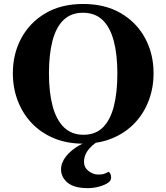

<svg xmlns="http://www.w3.org/2000/svg" viewBox="-20 -728 860 992"><path d="M409.7 14.2Q324.7 14.2 257.6 -14.2Q190.4 -42.5 143.3 -92.5Q96.2 -142.6 71.3 -208.5Q46.4 -274.4 46.4 -349.6Q46.4 -449.7 90.1 -530.8Q133.8 -611.8 215.1 -659.7Q296.4 -707.5 409.7 -707.5Q522.9 -707.5 604.5 -659.7Q686 -611.8 729.7 -530.8Q773.4 -449.7 773.4 -349.6Q773.4 -274.4 748.5 -208.5Q723.6 -142.6 676.3 -92.5Q628.9 -42.5 561.8 -14.2Q494.6 14.2 409.7 14.2ZM411.6 -31.7Q473.6 -31.7 512 -70.1Q550.3 -108.4 568.4 -179.4Q586.4 -250.5 586.4 -348.6Q586.4 -446.8 567.6 -517.1Q548.8 -587.4 509.8 -624.8Q470.7 -662.1 408.7 -662.1Q347.2 -662.1 308.3 -624.8Q269.5 -587.4 251.2 -517.1Q232.9 -446.8 232.9 -348.6Q232.9 -250.5 252 -179.4Q271 -108.4 310.5 -70.1Q350.1 -31.7 411.6 -31.7ZM510.3 -24.9 522.5 -18.1Q414.1 34.7 414.1 108.4Q414.1 137.7 437.7 155.8Q461.4 173.8 486.8 173.8Q501 173.8 511.5 171.9Q522 169.9 539.1 160.6Q543 158.2 548.6 167Q554.2 175.8 554.2 188Q554.2 204.1 541.5 213.9Q524.4 227.1 494.1 235.6Q463.9 244.1 433.6 244.1Q363.3 244.1 329.3 215.8Q295.4 187.5 295.4 147.5Q295.4 112.8 320.8 80.3Q346.2 47.9 389.4 23.2Q432.6 -1.5 485.8 -12.2Z"/></svg>

Font: Gelasio
Style: Bold
Weight: 700
Designer: Eben Sorkin
Foundry: Eben Sorkin
Version: Version 1.008